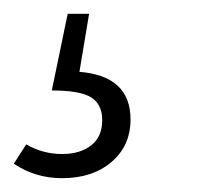

<svg xmlns="http://www.w3.org/2000/svg" viewBox="-55 -36 296 278"><path d="M60 68Q134 74 134 137Q134 175 106.5 198.5Q79 222 35 222Q-4 222 -35 201L-17 173Q7 187 35 187Q61 187 77 174.5Q93 162 93 138Q93 115 77 105Q61 95 20 95L43 -16H74Z"/></svg>

Font: Fira Sans Condensed ExtraLight
Style: Italic
Weight: 275
Width: 3
Italic angle: -8°
Designer: Carrois Corporate & Edenspiekermann AG
Foundry: Carrois Corporate GbR & Edenspiekermann AG
Version: Version 4.203